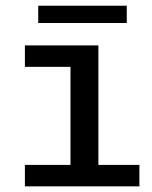

<svg xmlns="http://www.w3.org/2000/svg" viewBox="-20 -661 540 681"><path d="M68.3 0V-76.1H230V-423.9H68.3V-500H329V-76.1H474.4V0ZM115.6 -579.4V-640.7H429.6V-579.4Z"/></svg>

Font: Trispace Thin
Style: Regular
Weight: 100
Designer: Tyler Finck
Foundry: Etcetera Type Company
Version: Version 1.210